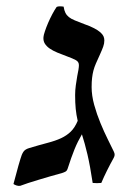

<svg xmlns="http://www.w3.org/2000/svg" viewBox="-20 -580 421 619"><path d="M185.1 -558.6Q187 -546.4 190.9 -538.6Q194.8 -530.8 202.1 -524.9Q209.5 -519 221.4 -514.2Q233.4 -509.3 251.5 -502.4Q271 -495.6 283.4 -489Q295.9 -482.4 303.2 -476.1Q310.5 -469.7 313.5 -463.4Q316.4 -457 316.4 -449.7Q316.4 -439.5 312.7 -429.4Q309.1 -419.4 301.8 -403.3Q294.4 -387.2 289.3 -375.5Q284.2 -363.8 281.2 -352.5Q278.3 -341.3 276.9 -328.9Q275.4 -316.4 275.4 -299.3Q275.4 -272 283.7 -241.9Q292 -211.9 303.7 -183.6Q315.4 -155.3 327.4 -131.1Q339.4 -106.9 346.7 -91.8Q348.6 -87.9 349.1 -85.4Q349.6 -83 349.6 -80.6Q349.6 -77.1 346.7 -71.3Q334.5 -49.3 324.7 -29.5Q314.9 -9.8 306.6 9.8Q292.5 11.2 278.8 9.8Q270.5 -45.4 262 -81.8Q253.4 -118.2 244.1 -147Q237.3 -135.3 231.4 -123.5Q225.6 -111.8 220.2 -98.6Q214.8 -85.4 209.5 -70.3Q204.1 -55.2 198.2 -36.6Q195.8 -29.3 191.4 -26.9Q187 -24.4 179.7 -22Q163.1 -17.6 143.6 -12Q124 -6.3 105.5 -0.7Q86.9 4.9 71 10Q55.2 15.1 45.4 19Q40 20 33.7 18.1Q27.3 16.1 23.4 13.2Q28.8 -5.4 33.9 -25.6Q39.1 -45.9 45.9 -67.9Q49.8 -82 55.2 -90.3Q60.5 -98.6 73.7 -102.5Q107.9 -112.8 133.3 -119.4Q158.7 -126 177 -134.5Q195.3 -143.1 208.3 -155.8Q221.2 -168.5 230.5 -190.4Q226.1 -209.5 224.1 -229Q222.2 -248.5 222.2 -273.4Q222.2 -289.1 224.4 -304.9Q226.6 -320.8 229 -334.5Q231.4 -345.7 232.9 -355Q234.4 -364.3 234.4 -370.1Q234.4 -380.9 224.4 -386.2Q214.4 -391.6 198.2 -397.5Q179.7 -404.3 165 -410.4Q150.4 -416.5 140.1 -423.6Q129.9 -430.7 124.5 -439.5Q119.1 -448.2 120.1 -460.4Q120.6 -466.8 124.8 -479.2Q128.9 -491.7 135 -505.9Q141.1 -520 148.4 -533.9Q155.8 -547.9 162.6 -557.6Q166 -559.6 172.9 -559.6Q176.3 -559.6 179.4 -559.3Q182.6 -559.1 185.1 -558.6Z"/></svg>

Font: Federov2
Style: Regular
Weight: 400
Designer: Olexa M. Volochay | Cyreal.org
Foundry: Olexa M. Volochay | Cyreal.org
Version: Version 1.000